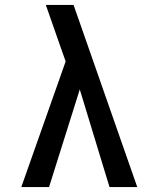

<svg xmlns="http://www.w3.org/2000/svg" viewBox="-20 -755 640 775"><path d="M66 0 245 -507 221 -575Q207 -615 193 -655Q179 -695 165 -735H277L534 0H422L302 -394L178 0Z"/></svg>

Font: Iosevka Semibold Extended
Style: Regular
Weight: 600
Width: 7
Monospace: yes
Designer: Belleve Invis
Foundry: Belleve Invis
Version: Version 32.5.0; ttfautohint (v1.8.4)